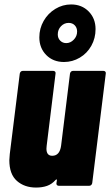

<svg xmlns="http://www.w3.org/2000/svg" viewBox="-20 -836 496 864"><path d="M308 -517H446Q451 -517 454 -513.5Q457 -510 456 -505L395 -12Q394 -7 390.5 -3.5Q387 0 382 0H244Q239 0 236 -3.5Q233 -7 234 -12L236 -25Q236 -32 230 -26Q213 -7 191.5 0.5Q170 8 142 8Q90 8 56 -22Q22 -52 22 -115Q22 -123 24 -143L69 -505Q70 -510 73.5 -513.5Q77 -517 82 -517H220Q225 -517 228 -513.5Q231 -510 230 -505L190 -180Q189 -175 189 -167Q189 -135 215 -135Q249 -135 255 -181L295 -505Q296 -510 299.5 -513.5Q303 -517 308 -517ZM157 -668Q157 -708 176.5 -742Q196 -776 229 -796Q262 -816 300 -816Q348 -816 379 -784.5Q410 -753 410 -705Q410 -664 391 -630Q372 -596 339 -576.5Q306 -557 268 -557Q219 -557 188 -588.5Q157 -620 157 -668ZM327 -694Q327 -711 316.5 -722Q306 -733 289 -733Q269 -733 254.5 -718Q240 -703 240 -681Q240 -664 251 -653Q262 -642 278 -642Q297 -642 312 -657.5Q327 -673 327 -694Z"/></svg>

Font: Barlow Condensed ExtraBold
Style: Italic
Weight: 800
Width: 3
Italic angle: -7°
Designer: Jeremy Tribby
Foundry: Tribby Type
Version: Version 1.408